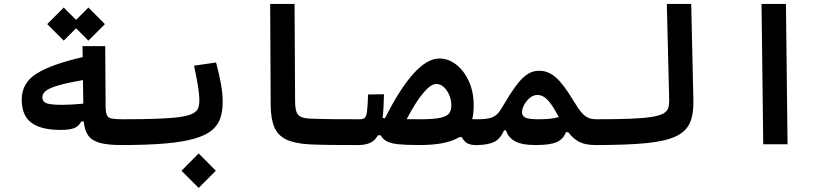

<svg xmlns="http://www.w3.org/2000/svg" viewBox="-20 -713 4142 949"><path d="M280.3 -70.8Q183.1 -70.8 135.3 -106.2Q87.4 -141.6 87.4 -220.7Q87.4 -303.7 161.9 -349.9Q236.3 -396 388.7 -430.7L387.7 -484.9H500L502 -187Q502.4 -158.2 508.1 -144.5Q513.7 -130.9 531.5 -127.2Q549.3 -123.5 585.9 -123.5Q606.4 -123.5 614.5 -108.6Q622.6 -93.8 622.6 -62Q622.6 -30.8 613.8 -13.4Q605 3.9 580.1 3.9Q513.2 3.9 473.9 -6.8Q434.6 -17.6 416.3 -43Q397.9 -68.4 394 -112.3H380.9Q370.1 -88.4 346.2 -79.6Q322.3 -70.8 280.3 -70.8ZM390.1 -317.4Q312.5 -303.7 268.8 -291Q225.1 -278.3 207.3 -264.4Q189.5 -250.5 189.5 -232.9Q189.5 -209.5 211.4 -202.1Q233.4 -194.8 287.6 -194.8Q308.1 -194.8 337.4 -196.5Q366.7 -198.2 391.6 -200.7ZM417 -512.2 356 -573.2 294.9 -512.2 213.4 -593.8 294.9 -675.8 356 -614.7 417 -675.8 498.5 -593.8Z M580.1 3.9Q567.9 3.9 562.3 -12.5Q556.6 -28.8 556.6 -66.4Q556.6 -100.6 565.9 -112.1Q575.2 -123.5 585.9 -123.5Q690.9 -123.5 760 -126.2Q829.1 -128.9 870.6 -135Q912.1 -141.1 932.4 -151.6Q952.6 -162.1 959 -177.5Q965.3 -192.9 965.3 -214.4Q965.3 -246.1 958.3 -289.3Q951.2 -332.5 939 -388.2L1047.9 -404.3Q1063.5 -345.7 1072 -299.3Q1080.6 -252.9 1080.6 -208.5Q1080.6 -164.1 1069.3 -129.6Q1058.1 -95.2 1028.1 -69.8Q998 -44.4 942.1 -28.1Q886.2 -11.7 797.6 -3.9Q709 3.9 580.1 3.9ZM961.9 215.8 877 130.9 961.9 45.4 1046.9 130.9Z M1752 3.9Q1746.1 3.9 1740 3.9Q1733.9 3.9 1728 3.9Q1672.9 3.9 1615.7 3.4Q1558.6 2.9 1509.8 0.5Q1437.5 -3.4 1395.5 -23.2Q1353.5 -43 1335.9 -84.5Q1318.4 -126 1317.9 -194.3L1315.4 -693.4H1436L1438.5 -217.3Q1438.5 -181.2 1444.6 -162.1Q1450.7 -143.1 1467.3 -135.5Q1483.9 -127.9 1516.1 -126.5Q1565.4 -124.5 1628.9 -124Q1692.4 -123.5 1757.8 -123.5Q1773.4 -123.5 1781.2 -106Q1789.1 -88.4 1789.1 -59.6Q1789.1 -32.7 1779.8 -14.4Q1770.5 3.9 1752 3.9Z M2337.9 4.4Q2307.1 4.4 2290.8 -4.2Q2274.4 -12.7 2262.7 -35.2H2250.5Q2219.2 -16.1 2170.9 -6.1Q2122.6 3.9 2052.2 3.9Q1986.8 3.9 1949.2 0Q1911.6 -3.9 1892.1 -14.4Q1872.6 -24.9 1861.3 -44.4H1848.1Q1834 -18.6 1810.3 -7.3Q1786.6 3.9 1750 3.9L1757.8 -123.5Q1775.4 -123.5 1783.2 -130.6Q1791 -137.7 1794.2 -163.6Q1797.4 -189.5 1799.3 -246.1L1877.9 -247.1Q1877.4 -212.4 1875.7 -183.1Q1874 -153.8 1871.1 -129.9Q1877 -129.4 1882.8 -128.4Q1956.1 -274.4 2023.7 -349.1Q2091.3 -423.8 2151.4 -423.8Q2196.3 -423.8 2234.9 -393.8Q2273.4 -363.8 2297.4 -311.5Q2321.3 -259.3 2321.3 -191.9Q2321.3 -153.3 2314 -124Q2326.7 -123.5 2343.8 -123.5Q2363.3 -123.5 2372.3 -110.8Q2381.3 -98.1 2381.3 -67.9Q2381.3 -30.8 2369.6 -13.2Q2357.9 4.4 2337.9 4.4ZM1990.2 -124Q2019.5 -123.5 2059.1 -123.5Q2128.4 -123.5 2160.6 -131.8Q2192.9 -140.1 2201.9 -155.5Q2210.9 -170.9 2210.9 -192.4Q2210.9 -218.3 2200.9 -242.4Q2190.9 -266.6 2174.1 -282.2Q2157.2 -297.9 2136.7 -297.9Q2108.9 -297.9 2071.3 -252.7Q2033.7 -207.5 1990.2 -124Z M2335 3.9Q2321.8 3.9 2315.7 -9.8Q2309.6 -23.4 2309.6 -56.2Q2309.6 -76.7 2318.1 -100.1Q2326.7 -123.5 2343.8 -123.5Q2391.6 -123.5 2416.3 -134.5Q2440.9 -145.5 2459 -177.7Q2496.1 -241.2 2525.4 -282.2Q2554.7 -323.2 2582.8 -343.3Q2610.8 -363.3 2644.5 -363.3Q2690.9 -363.3 2729 -328.9Q2767.1 -294.4 2814 -215.8Q2837.4 -176.3 2854.7 -156.5Q2872.1 -136.7 2889.4 -130.1Q2906.7 -123.5 2929.7 -123.5Q2948.2 -123.5 2957.3 -110.6Q2966.3 -97.7 2966.3 -62Q2966.3 -20.5 2953.9 -8.3Q2941.4 3.9 2923.8 3.9Q2872.1 3.9 2842 -12.2Q2812 -28.3 2788.6 -59.6H2776.9Q2765.6 -26.9 2733.6 -11.5Q2701.7 3.9 2627.9 3.9Q2557.6 3.9 2524.2 -15.6Q2490.7 -35.2 2481 -68.8H2471.2Q2453.1 -25.9 2421.6 -11Q2390.1 3.9 2335 3.9ZM2742.2 -134.3Q2739.3 -140.1 2735.6 -146.2Q2731.9 -152.3 2728.5 -158.7Q2704.1 -202.6 2682.6 -223.1Q2661.1 -243.7 2636.7 -243.7Q2616.2 -243.7 2598.6 -229Q2581.1 -214.4 2570.6 -194.3Q2560.1 -174.3 2560.1 -157.7Q2560.1 -141.1 2575.9 -132.3Q2591.8 -123.5 2639.2 -123.5Q2668.5 -123.5 2692.9 -125.5Q2717.3 -127.4 2742.2 -134.3Z M2923.8 3.9Q2909.7 3.9 2902.6 -12Q2895.5 -27.8 2895.5 -63Q2895.5 -98.1 2905.3 -110.8Q2915 -123.5 2929.7 -123.5Q3031.2 -123.5 3097.4 -126.2Q3163.6 -128.9 3202.4 -135.3Q3241.2 -141.6 3259.8 -152.6Q3278.3 -163.6 3283.2 -180.2Q3288.1 -196.8 3287.6 -219.7L3275.9 -693.4H3396.5L3407.2 -215.8Q3408.7 -147.9 3389.4 -104.7Q3370.1 -61.5 3317.9 -37.8Q3265.6 -14.2 3170.2 -5.1Q3074.7 3.9 2923.8 3.9Z M3752.4 0 3744.1 -693.4H3864.7L3872.6 0Z"/></svg>

Font: Cascadia Code SemiBold
Style: Regular
Weight: 600
Monospace: yes
Designer: Aaron Bell
Foundry: Saja Typeworks
Version: Version 2404.023; ttfautohint (v1.8.4)